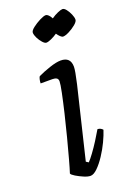

<svg xmlns="http://www.w3.org/2000/svg" viewBox="-137 -755 563 809"><g transform="rotate(-20 144.5 -350.5)"><path d="M124 0Q112 0 94.5 -7.5Q77 -15 62 -24Q47 -33 45 -39Q51 -57 62 -97Q73 -137 86 -187Q99 -237 110.5 -285.5Q122 -334 129.5 -370.5Q137 -407 137 -419Q137 -430 130 -434Q123 -438 112 -438H59Q59 -446 61 -455Q63 -464 66 -468Q89 -479 120 -489.5Q151 -500 171 -500Q215 -500 215 -456Q215 -439 202 -382.5Q189 -326 168.5 -243.5Q148 -161 125 -63L136 -56Q145 -65 160.5 -86Q176 -107 191.5 -131.5Q207 -156 218 -175Q226 -175 232 -171.5Q238 -168 241 -164Q234 -142 221 -114.5Q208 -87 190.5 -60.5Q173 -34 155.5 -17Q138 0 124 0ZM141 -591Q134 -591 124.5 -601.5Q115 -612 108 -626Q101 -640 101 -650Q101 -659 116.5 -671Q132 -683 150 -692Q168 -701 177 -701Q183 -701 189.5 -694.5Q196 -688 201 -678Q215 -688 230 -694.5Q245 -701 252 -701Q260 -701 268.5 -690Q277 -679 283 -665Q289 -651 289 -641Q289 -632 274.5 -620Q260 -608 243 -599.5Q226 -591 216 -591Q211 -591 204 -597.5Q197 -604 191 -613Q178 -604 163.5 -597.5Q149 -591 141 -591Z"/></g></svg>

Font: Texturina Extralight
Style: Italic
Weight: 200
Italic angle: -11°
Designer: Guillermo Torres Carreño
Foundry: Omnibus-Type
Version: Version 1.002; ttfautohint (v1.8.3)